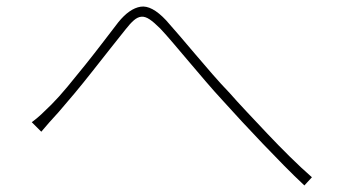

<svg xmlns="http://www.w3.org/2000/svg" viewBox="-20 -628 1040 586"><path d="M77 -255Q92 -266 106 -279Q120 -292 137 -309Q159 -331 186 -363.5Q213 -396 241 -431Q269 -466 295 -500Q321 -534 341 -560Q375 -602 409 -607.5Q443 -613 487 -566Q505 -546 528 -519Q551 -492 576.5 -462Q602 -432 628.5 -401.5Q655 -371 681 -344Q702 -320 732.5 -287.5Q763 -255 796.5 -219.5Q830 -184 865 -149.5Q900 -115 932 -87L909 -62Q879 -90 846.5 -123Q814 -156 781.5 -190Q749 -224 717.5 -258Q686 -292 659 -322Q634 -349 607.5 -380Q581 -411 556 -440.5Q531 -470 508.5 -496.5Q486 -523 469 -541Q450 -560 436.5 -569Q423 -578 411.5 -577Q400 -576 388.5 -566Q377 -556 363 -538Q343 -513 316.5 -479.5Q290 -446 262.5 -411Q235 -376 207.5 -343Q180 -310 159 -286Q145 -271 130.5 -254.5Q116 -238 106 -226L77 -255Z"/></svg>

Font: SpoqaHanSansJP-Thin
Style: Regular
Weight: 250
Designer: [Source Han Sans]
Ryoko NISHIZUKA  (kana & ideographs); Paul D. Hunt (Latin, Greek & Cyrillic); Wenlong ZHANG  (bopomofo
Foundry: Spoqa (http://bi.spoqa.com)
Version: Version 1.002.20150607